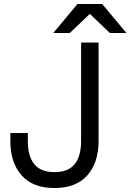

<svg xmlns="http://www.w3.org/2000/svg" viewBox="-20 -934 656 966"><path d="M32 -225V-265H120V-225Q120 -148 152.5 -108Q185 -68 254 -68Q323 -68 355.5 -108Q388 -148 388 -225V-720H476V-225Q476 -116 419.5 -52Q363 12 254 12Q145 12 88.5 -52Q32 -116 32 -225ZM494 -914 616 -768H533L432 -864L331 -768H248L370 -914Z"/></svg>

Font: Aspekta Variable
Style: Regular
Weight: 400
Designer: Ivo Dolenc
Version: Version 2.100